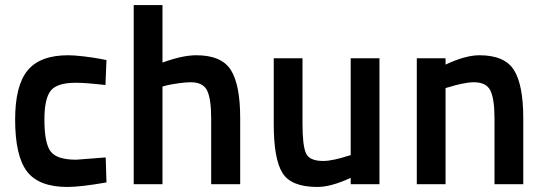

<svg xmlns="http://www.w3.org/2000/svg" viewBox="-20 -730 2161 761"><path d="M250 -511Q274 -511 312 -506.5Q350 -502 376 -497L402 -492L398 -393Q319 -402 281 -402Q206 -402 181 -370.5Q156 -339 156 -256Q156 -163 180.5 -130Q205 -97 282 -97L399 -106L402 -7Q300 11 247 11Q134 11 87 -50.5Q40 -112 40 -256Q40 -391 89.5 -451Q139 -511 250 -511Z M624 0H510V-710H624V-482Q703 -511 758 -511Q858 -511 895 -452.5Q932 -394 932 -262V0H817V-261Q817 -338 801 -371Q785 -404 736 -404Q716 -404 688 -400Q660 -396 642 -392L624 -387Z M1370 -499H1484V0H1370V-25Q1292 11 1238 11Q1134 11 1099.5 -44.5Q1065 -100 1065 -238V-499H1179V-239Q1179 -152 1193 -122Q1207 -92 1261 -92Q1281 -92 1308 -98Q1335 -104 1352 -110L1370 -115Z M1746 0H1632V-499H1746V-474Q1825 -511 1880 -511Q1980 -511 2017 -452.5Q2054 -394 2054 -261V0H1940V-260Q1940 -337 1924 -370.5Q1908 -404 1858 -404Q1838 -404 1810 -398Q1782 -392 1764 -386L1746 -381Z"/></svg>

Font: TitilliumText22L Rg
Style: Bold
Weight: 700
Designer: Campivisivi
Foundry: Campivisivi
Version: 1.000